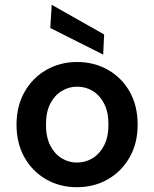

<svg xmlns="http://www.w3.org/2000/svg" viewBox="-20 -770 644 802"><path d="M301 12Q230 12 172.5 -21Q115 -54 82 -113Q49 -172 49 -249Q49 -327 82.5 -386Q116 -445 173.5 -478Q231 -511 302 -511Q374 -511 431.5 -478Q489 -445 522 -386.5Q555 -328 555 -249Q555 -172 521.5 -113Q488 -54 430.5 -21Q373 12 301 12ZM301 -91Q337 -91 366.5 -109Q396 -127 414.5 -162Q433 -197 433 -250Q433 -302 415 -337Q397 -372 367.5 -390Q338 -408 302 -408Q268 -408 238 -390Q208 -372 190 -337Q172 -302 172 -249Q172 -197 190 -162Q208 -127 237.5 -109Q267 -91 301 -91ZM411 -542 190 -653 196 -750 415 -626Z"/></svg>

Font: DM Sans 20pt SemiBold
Style: Regular
Weight: 600
Version: Version 4.004;gftools[0.9.30]